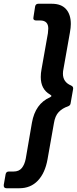

<svg xmlns="http://www.w3.org/2000/svg" viewBox="-62 -892 410 1022"><path d="M-27 110Q-44 110 -42 92L-32 35Q-29 21 -15 21H10Q39 21 54 2.5Q69 -16 75 -47L108 -239Q126 -340 204 -374Q212 -379 212 -381Q212 -384 204 -389Q155 -417 155 -482Q155 -503 159 -523L193 -715Q195 -733 195 -740Q195 -783 152 -783H130Q122 -783 118 -787.5Q114 -792 116 -800L125 -858Q128 -872 142 -872H214Q264 -872 289.5 -843.5Q315 -815 315 -764Q315 -746 310 -718L276 -526Q273 -513 273 -500Q273 -455 316 -437Q330 -431 327 -417L314 -343Q313 -331 300 -326Q270 -316 250.5 -295.5Q231 -275 225 -236L191 -44Q178 29 139.5 69.5Q101 110 41 110Z"/></svg>

Font: Open Sauce Two
Style: Bold Italic
Weight: 700
Italic angle: -10°
Designer: Alfredo Marco Pradil
Foundry: Creative Sauce Fz LLC
Version: Version 1.477